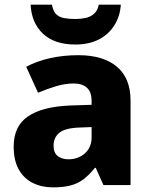

<svg xmlns="http://www.w3.org/2000/svg" viewBox="-20 -798 653 828"><path d="M318 -560Q425 -560 484 -510.5Q543 -461 543 -364V0H426L393 -74H389Q366 -45 341.5 -26Q317 -7 285.5 1.5Q254 10 208 10Q160 10 121.5 -9Q83 -28 61 -67Q39 -106 39 -166Q39 -254 100.5 -296Q162 -338 281 -343L375 -346V-362Q375 -402 354.5 -420Q334 -438 298 -438Q262 -438 223 -426.5Q184 -415 144 -398L93 -510Q138 -534 195 -547Q252 -560 318 -560ZM324 -248Q261 -246 236 -225.5Q211 -205 211 -170Q211 -139 229 -125Q247 -111 275 -111Q317 -111 346 -136.5Q375 -162 375 -206V-250ZM501 -778Q498 -728 473 -688.5Q448 -649 405.5 -627.5Q363 -606 305 -606Q215 -606 165.5 -652.5Q116 -699 112 -778H204Q209 -750 222 -737Q235 -724 256.5 -720Q278 -716 305 -716Q328 -716 349 -720.5Q370 -725 385.5 -738.5Q401 -752 406 -778Z"/></svg>

Font: Noto Sans Hebrew ExtraBold
Style: Regular
Weight: 800
Designer: Monotype Design Team
Foundry: Monotype Imaging Inc.
Version: Version 2.003